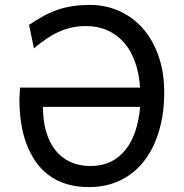

<svg xmlns="http://www.w3.org/2000/svg" viewBox="-20 -745 743 777"><path d="M346.7 -73.2Q392.1 -73.2 427.5 -90.3Q462.9 -107.4 488 -138.9Q513.2 -170.4 527.8 -214.6Q542.5 -258.8 546.9 -312.5H153.8Q153.8 -256.8 166.7 -212.4Q179.7 -168 204.3 -137Q229 -106 264.9 -89.6Q300.8 -73.2 346.7 -73.2ZM97.7 -644.5Q128.9 -665.5 157.5 -680.9Q186 -696.3 215.1 -706.1Q244.1 -715.8 275.6 -720.5Q307.1 -725.1 344.2 -725.1Q406.2 -725.1 460.9 -701.2Q515.6 -677.2 556.4 -631.8Q597.2 -586.4 620.8 -520.5Q644.5 -454.6 644.5 -371.1Q644.5 -285.2 623.5 -214.6Q602.5 -144 563.2 -93.5Q523.9 -43 467.3 -15.4Q410.6 12.2 339.4 12.2Q288.6 12.2 247.8 -0.7Q207 -13.7 176 -37.1Q145 -60.5 122.8 -93.3Q100.6 -126 86.2 -165.3Q71.8 -204.6 65.2 -249.3Q58.6 -293.9 58.6 -341.3Q58.6 -351.1 59.6 -366Q60.5 -380.9 61 -390.6H546.9Q543 -447.8 526.6 -493.9Q510.3 -540 482.2 -572.3Q454.1 -604.5 415 -622.1Q376 -639.6 327.1 -639.6Q295.9 -639.6 268.6 -633.3Q241.2 -627 215.8 -615.2Q190.4 -603.5 166.3 -586.9Q142.1 -570.3 117.2 -549.3Z"/></svg>

Font: Andika FrenchTight
Style: Regular
Weight: 400
Designer: Victor Gaultney, Annie Olsen, Julie Remington, Don Collingsworth, Eric Hays, Becca Hirsbrunner
Foundry: SIL International
Version: Version 5.000 ; Dig1 Dig4Opn Dig7 LnSpcTght